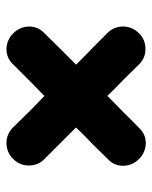

<svg xmlns="http://www.w3.org/2000/svg" viewBox="40 -651 463 583"><g transform="rotate(-90 271.5 -359.5)"><path d="M368.2 -168Q342.8 -193.4 324.2 -212.9Q304.7 -231.4 290 -246.1Q278.3 -257.8 269.5 -267.6Q259.8 -276.4 253.9 -282.2Q222.7 -313.5 228.5 -307.6Q234.4 -301.8 202.1 -334Q196.3 -339.8 189.5 -347.7Q181.6 -354.5 171.9 -364.3Q155.3 -380.9 132.8 -403.3Q110.4 -425.8 79.1 -457Q60.5 -475.6 60.5 -502.9Q60.5 -502.9 60.5 -503.9Q60.5 -531.2 80.1 -550.8Q100.6 -571.3 127.9 -571.3Q127.9 -571.3 128.9 -571.3Q155.3 -571.3 174.8 -552.7Q206.1 -520.5 228.5 -498Q252 -475.6 267.6 -460Q277.3 -450.2 285.2 -442.4Q292 -434.6 297.9 -428.7Q330.1 -397.5 323.2 -403.3Q317.4 -410.2 347.7 -378.9Q354.5 -372.1 363.3 -363.3Q372.1 -354.5 384.8 -341.8Q399.4 -328.1 418.9 -308.6Q438.5 -289.1 463.9 -263.7Q482.4 -244.1 482.4 -217.8Q482.4 -216.8 482.4 -216.8Q482.4 -189.5 461.9 -168.9Q442.4 -149.4 415 -149.4Q414.1 -149.4 414.1 -149.4Q386.7 -149.4 368.2 -168ZM79.1 -262.7Q104.5 -288.1 123 -307.6Q142.6 -327.1 157.2 -340.8Q168.9 -353.5 177.7 -362.3Q187.5 -371.1 193.4 -377Q224.6 -408.2 218.8 -402.3Q212.9 -396.5 245.1 -428.7Q251 -434.6 257.8 -442.4Q265.6 -449.2 275.4 -460Q292 -475.6 314.5 -498Q336.9 -520.5 368.2 -551.8Q386.7 -571.3 414.1 -571.3Q414.1 -571.3 415 -571.3Q442.4 -570.3 461.9 -550.8Q481.4 -531.2 482.4 -503.9Q482.4 -502.9 482.4 -502Q482.4 -475.6 462.9 -457Q431.6 -424.8 409.2 -402.3Q386.7 -379.9 370.1 -363.3Q360.4 -354.5 353.5 -346.7Q345.7 -338.9 339.8 -333Q307.6 -301.8 314.5 -307.6Q320.3 -314.5 290 -283.2Q283.2 -276.4 274.4 -267.6Q265.6 -258.8 252.9 -246.1Q238.3 -232.4 218.8 -212.9Q200.2 -193.4 173.8 -168Q155.3 -148.4 128.9 -148.4Q127.9 -148.4 127 -148.4Q99.6 -149.4 80.1 -168.9Q60.5 -188.5 59.6 -215.8Q59.6 -216.8 59.6 -216.8Q59.6 -244.1 79.1 -262.7Z"/></g></svg>

Font: DCLMarker
Style: Black
Weight: 700
Designer: GFD Dennou Club
Foundry: GFD Dennou Club
Version: Version 1.0